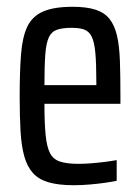

<svg xmlns="http://www.w3.org/2000/svg" viewBox="-20 -538 413 566"><path d="M197 8Q153 8 123.5 -0.5Q94 -9 77 -28Q60 -47 51.5 -77.5Q43 -108 40.5 -152Q38 -196 38 -254Q38 -327 42 -378Q46 -429 60.5 -459.5Q75 -490 107 -504Q139 -518 194 -518Q235 -518 261.5 -509.5Q288 -501 303 -482Q318 -463 325 -432.5Q332 -402 333.5 -358Q335 -314 335 -255V-232H111Q111 -175 114.5 -140Q118 -105 127.5 -86.5Q137 -68 157.5 -61.5Q178 -55 212 -55Q228 -55 247.5 -56.5Q267 -58 287 -60.5Q307 -63 324 -66V-5Q310 -2 288.5 1Q267 4 243.5 6Q220 8 197 8ZM264 -266V-296Q264 -351 261 -383Q258 -415 250 -430.5Q242 -446 228 -451Q214 -456 191 -456Q165 -456 148.5 -450.5Q132 -445 124 -428Q116 -411 113.5 -377Q111 -343 111 -287H284Z"/></svg>

Font: Saira ExtraCondensed Medium
Style: Regular
Weight: 500
Width: 2
Designer: Hector Gatti with collaboration of the Omnibus-Type team
Foundry: Omnibus-Type
Version: Version 1.101